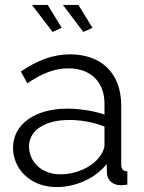

<svg xmlns="http://www.w3.org/2000/svg" viewBox="-20 -751 585 781"><path d="M110 -731 194 -621 231 -638 174 -731ZM236 -731 319 -621 356 -638 299 -731ZM33 -150C33 -61 107 10 209 10C286 10 367 -24 414 -84L415 -46C416 -24 433 1 467 2C473 3 483 2 498 0V-54C481 -55 473 -63 473 -82V-323C473 -452 393 -530 265 -530C197 -530 132 -506 65 -460L91 -412C149 -452 203 -473 258 -473C350 -473 405 -417 405 -329V-285C362 -300 304 -309 253 -309C123 -309 33 -246 33 -150ZM382 -110C351 -70 290 -42 225 -42C145 -42 98 -97 98 -155C98 -221 163 -263 261 -263C310 -263 360 -254 405 -236V-160C405 -147 397 -127 382 -110Z"/></svg>

Font: FIGSv2-sans-serif
Style: Regular
Weight: 400
Designer: Matt McInerney, Pablo Impallari, Rodrigo Fuenzalida,Mirko Velimirovic
Foundry: Matt McInerney, Pablo Impallari, Rodrigo Fuenzalida
Version: Version 4.021;hotconv 1.0.109;makeotfexe 2.5.65596